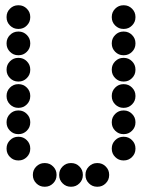

<svg xmlns="http://www.w3.org/2000/svg" viewBox="-20 -715 640 730"><path d="M49 -695Q31 -695 18 -682Q5 -669 5 -651V-649Q5 -631 18 -618Q31 -605 49 -605H51Q69 -605 82 -618Q95 -631 95 -649V-651Q95 -669 82 -682Q69 -695 51 -695ZM449 -695Q431 -695 418 -682Q405 -669 405 -651V-649Q405 -631 418 -618Q431 -605 449 -605H451Q469 -605 482 -618Q495 -631 495 -649V-651Q495 -669 482 -682Q469 -695 451 -695ZM49 -595Q31 -595 18 -582Q5 -569 5 -551V-549Q5 -531 18 -518Q31 -505 49 -505H51Q69 -505 82 -518Q95 -531 95 -549V-551Q95 -569 82 -582Q69 -595 51 -595ZM449 -595Q431 -595 418 -582Q405 -569 405 -551V-549Q405 -531 418 -518Q431 -505 449 -505H451Q469 -505 482 -518Q495 -531 495 -549V-551Q495 -569 482 -582Q469 -595 451 -595ZM49 -495Q31 -495 18 -482Q5 -469 5 -451V-449Q5 -431 18 -418Q31 -405 49 -405H51Q69 -405 82 -418Q95 -431 95 -449V-451Q95 -469 82 -482Q69 -495 51 -495ZM449 -495Q431 -495 418 -482Q405 -469 405 -451V-449Q405 -431 418 -418Q431 -405 449 -405H451Q469 -405 482 -418Q495 -431 495 -449V-451Q495 -469 482 -482Q469 -495 451 -495ZM49 -395Q31 -395 18 -382Q5 -369 5 -351V-349Q5 -331 18 -318Q31 -305 49 -305H51Q69 -305 82 -318Q95 -331 95 -349V-351Q95 -369 82 -382Q69 -395 51 -395ZM449 -395Q431 -395 418 -382Q405 -369 405 -351V-349Q405 -331 418 -318Q431 -305 449 -305H451Q469 -305 482 -318Q495 -331 495 -349V-351Q495 -369 482 -382Q469 -395 451 -395ZM49 -295Q31 -295 18 -282Q5 -269 5 -251V-249Q5 -231 18 -218Q31 -205 49 -205H51Q69 -205 82 -218Q95 -231 95 -249V-251Q95 -269 82 -282Q69 -295 51 -295ZM449 -295Q431 -295 418 -282Q405 -269 405 -251V-249Q405 -231 418 -218Q431 -205 449 -205H451Q469 -205 482 -218Q495 -231 495 -249V-251Q495 -269 482 -282Q469 -295 451 -295ZM49 -195Q31 -195 18 -182Q5 -169 5 -151V-149Q5 -131 18 -118Q31 -105 49 -105H51Q69 -105 82 -118Q95 -131 95 -149V-151Q95 -169 82 -182Q69 -195 51 -195ZM449 -195Q431 -195 418 -182Q405 -169 405 -151V-149Q405 -131 418 -118Q431 -105 449 -105H451Q469 -105 482 -118Q495 -131 495 -149V-151Q495 -169 482 -182Q469 -195 451 -195ZM149 -95Q131 -95 118 -82Q105 -69 105 -51V-49Q105 -31 118 -18Q131 -5 149 -5H151Q169 -5 182 -18Q195 -31 195 -49V-51Q195 -69 182 -82Q169 -95 151 -95ZM249 -95Q231 -95 218 -82Q205 -69 205 -51V-49Q205 -31 218 -18Q231 -5 249 -5H251Q269 -5 282 -18Q295 -31 295 -49V-51Q295 -69 282 -82Q269 -95 251 -95ZM349 -95Q331 -95 318 -82Q305 -69 305 -51V-49Q305 -31 318 -18Q331 -5 349 -5H351Q369 -5 382 -18Q395 -31 395 -49V-51Q395 -69 382 -82Q369 -95 351 -95Z"/></svg>

Font: Doto Rounded Black
Style: Regular
Weight: 900
Monospace: yes
Version: Version 1.000